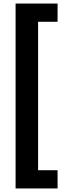

<svg xmlns="http://www.w3.org/2000/svg" viewBox="-20 -886 381 1084"><path d="M68 178H305V75H195V-763H305V-866H68Z"/></svg>

Font: Noto Sans Malayalam UI
Style: Bold
Weight: 700
Designer: Jelle Bosma - Monotype Design Team
Foundry: Monotype Imaging Inc.
Version: Version 2.104